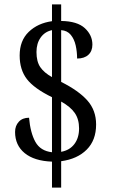

<svg xmlns="http://www.w3.org/2000/svg" viewBox="-20 -780 517 879"><path d="M218 -40Q137 -43 93 -79Q49 -115 49 -176Q49 -204 66 -222.5Q83 -241 113 -241Q119 -172 142 -130.5Q165 -89 218 -83V-335Q136 -375 103 -418Q70 -461 70 -526Q70 -594 111.5 -634Q153 -674 218 -683V-760H260V-684Q334 -683 368.5 -651Q403 -619 403 -576Q403 -546 384.5 -529Q366 -512 333 -512Q333 -543 326.5 -572Q320 -601 304 -620.5Q288 -640 260 -642V-405Q340 -365 380 -320Q420 -275 420 -210Q420 -138 377 -95Q334 -52 260 -42V79H218ZM218 -642Q185 -635 166 -608Q147 -581 147 -542Q147 -498 164.5 -472.5Q182 -447 218 -427ZM260 -85Q299 -92 320.5 -120.5Q342 -149 342 -192Q342 -234 322.5 -262.5Q303 -291 260 -315Z"/></svg>

Font: Noto Serif Ethiopic Condensed
Style: Regular
Weight: 400
Width: 3
Designer: Monotype Design Team
Foundry: Monotype Imaging Inc.
Version: Version 2.102; ttfautohint (v1.8.4.7-5d5b)